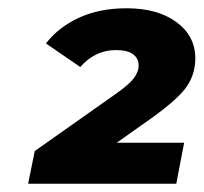

<svg xmlns="http://www.w3.org/2000/svg" viewBox="-20 -771 492 464"><path d="M262 -426H425L406 -327H48L64 -406L261 -545Q291 -566 303 -581.5Q315 -597 315 -613Q315 -630 301.5 -640Q288 -650 260 -650Q234 -650 212 -639Q190 -628 174 -609L91 -666Q121 -705 170.5 -728Q220 -751 286 -751Q361 -751 406.5 -717.5Q452 -684 452 -630Q452 -592 431 -561.5Q410 -531 344 -484Z"/></svg>

Font: Montserrat Alternates ExtraBold
Style: Italic
Weight: 800
Italic angle: -11.3°
Designer: Julieta Ulanovsky
Foundry: Julieta Ulanovsky
Version: Version 7.200